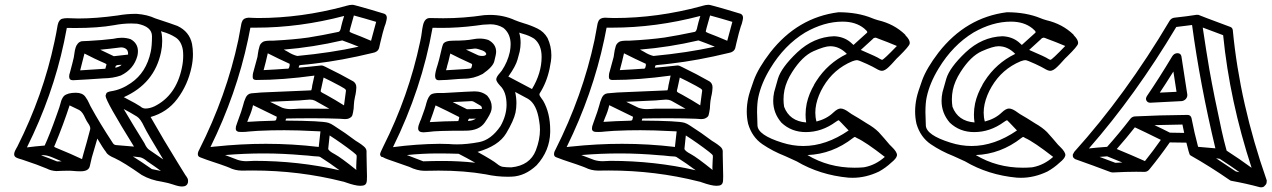

<svg xmlns="http://www.w3.org/2000/svg" viewBox="-20 -758 5352 808"><path d="M317.4 -461.9Q370.1 -464.8 423.3 -468.8L428.2 -486.8Q428.2 -489.7 402.8 -500Q387.2 -506.3 335.4 -532.7Q326.7 -497.1 317.4 -461.9ZM465.3 -473.1Q477.5 -475.1 488.8 -482.4L491.7 -485.4Q488.8 -484.9 485.4 -484.9H482.4Q467.3 -484.9 465.8 -477.1ZM459 -521.5Q488.8 -524.4 519 -528.3V-532.2Q519 -545.9 510.3 -552.2Q502 -558.6 489.3 -558.6L484.4 -558.1Q442.9 -552.7 401.9 -548.8ZM288.1 -420.4H286.6Q271 -420.4 271 -436Q271 -439.9 272 -445.3L273.4 -449.2Q286.6 -498 290.5 -516.1Q291.5 -521.5 292.5 -529.1Q293.5 -536.6 294.9 -544.9Q295.9 -548.8 298.1 -557.4Q300.3 -565.9 307.1 -574.2Q314 -582.5 324.2 -584.5Q332 -585.4 342.3 -585.4Q349.6 -585.4 354 -585.9Q411.1 -588.9 456.5 -594.7Q475.1 -599.1 492.2 -599.1Q511.7 -599.1 529.3 -593.3Q560.5 -576.2 560.5 -542Q560.5 -532.7 558.1 -522.5Q543 -466.8 488.8 -440.4Q456.5 -428.7 414.6 -428.2Q346.7 -423.3 288.1 -420.4ZM667 -86.9Q597.7 -201.2 586.9 -224.6Q571.3 -258.3 556.2 -267.6Q529.3 -284.2 500.5 -299.3Q542 -229 587.9 -155.3Q596.2 -136.7 606 -128.9Q636.7 -108.4 667 -86.9ZM657.2 -38.6Q630.9 -58.1 599.6 -79.1Q584 -92.8 569.3 -96.2L539.1 -99.6Q573.2 -78.6 619.1 -46.4Q638.7 -43 657.2 -38.6ZM93.3 -137.7Q126.5 -142.1 168 -145.5Q189.5 -192.4 215.8 -266.6Q233.4 -314.5 235.8 -327.1Q239.3 -342.3 249 -354Q264.6 -367.7 299.3 -367.7Q326.7 -367.7 338.9 -351.1Q349.1 -337.4 356 -321.3Q359.4 -313 363.8 -305.7Q399.9 -239.7 453.1 -158.7Q458.5 -148.4 467.8 -147.5Q509.8 -144.5 543.9 -141.1Q424.3 -333.5 424.3 -354.5V-355.5Q424.8 -357.4 427.2 -364.3Q429.7 -371.1 447.3 -374Q490.7 -380.4 531.2 -408.7Q595.7 -452.6 614.3 -540Q619.6 -564.5 619.6 -605.5Q619.6 -646.5 557.1 -658.2Q544.4 -659.2 532.2 -659.2Q496.6 -659.2 459 -651.9Q392.6 -640.1 295.9 -640.1L261.2 -640.6Q255.9 -610.8 249.5 -581.1Q201.7 -355.5 93.3 -137.7ZM325.2 -88.4 330.6 -108.9Q346.2 -162.1 359.4 -213.4Q359.9 -215.3 359.9 -217.3Q359.9 -227.1 350.6 -239.7Q345.2 -247.1 338.9 -260.3Q327.6 -287.1 313.5 -294.9L272.9 -314.5Q246.1 -232.4 212.4 -151.4Q208 -143.1 208 -141.6V-141.1Q208 -139.6 214.4 -136.7Q282.2 -108.9 325.2 -88.4ZM220.2 -78.6Q229.5 -79.1 239.3 -79.1Q219.7 -87.4 199 -96.2Q178.2 -105 160.6 -105L152.8 -104.5Q184.1 -93.3 220.2 -78.6ZM592.3 -301.3Q609.9 -301.3 629.9 -310.5Q720.7 -355.5 745.1 -471.2Q751 -497.6 751 -523.9Q751 -536.1 749.5 -548.3Q743.2 -584.5 719.5 -600.1Q695.8 -615.7 662.6 -625L657.7 -627L660.6 -614.7Q662.6 -599.6 662.6 -585Q662.6 -561.5 657.7 -538.6Q629.9 -406.2 501 -349.1Q559.6 -318.4 570.3 -310.5Q580.1 -301.3 592.3 -301.3ZM746.1 26.9Q731.9 26.9 707 18.1Q690.4 12.2 661.6 6.8Q614.3 0 576.7 -21.5Q501 -74.7 462.9 -92.3Q432.1 -105 426.3 -118.2Q413.1 -134.8 389.6 -174.8L377.4 -132.8Q365.2 -95.2 357.9 -58.6Q353 -37.1 319.3 -37.1Q302.2 -37.1 289.1 -38.6Q279.8 -39.6 273.9 -39.6Q245.6 -39.6 216.8 -38.1Q194.8 -39.1 176.3 -48.8Q142.1 -63.5 73.2 -86.4Q57.1 -90.8 50.8 -93.8Q39.6 -98.6 39.6 -108.4Q39.6 -110.8 40 -113.8Q41.5 -121.6 48.8 -133.8L53.2 -141.6Q161.6 -357.4 209 -581.5Q216.8 -617.2 222.7 -652.8Q227.5 -675.3 242.2 -679.2Q252 -681.6 263.2 -681.6Q273.9 -681.6 285.9 -680.9Q297.9 -680.2 310.1 -680.2Q384.8 -680.2 475.1 -692.9Q513.2 -699.7 550.3 -699.7H555.2Q600.6 -696.3 633.3 -680.7Q706.5 -656.7 726.6 -648.9Q777.3 -625 788.1 -573.2Q792 -552.2 792 -530.3Q792 -503.4 786.1 -475.6Q770.5 -400.9 726.1 -341.8Q683.6 -285.2 613.8 -265.6Q668.9 -168.5 729.5 -70.8Q751.5 -34.2 760.3 -21Q765.1 -15.1 769 -7.8Q771.5 -2.9 771.5 3.4Q771.5 6.3 771 9.8Q767.1 26.9 746.1 26.9Z M1305.2 -334.5Q1295.9 -338.9 1283.7 -338.9Q1270.5 -338.4 1257.3 -336.9L1240.7 -335.4Q1178.7 -333 1116.2 -329.6Q1142.1 -317.4 1167.5 -304.7Q1183.6 -298.8 1203.6 -298.8Q1212.4 -298.8 1222.2 -299.6Q1231.9 -300.3 1240.7 -300.8H1282.7Q1324.7 -300.8 1366.2 -300.3Q1336.4 -317.4 1306.2 -334V-333.5ZM1480 -42.5Q1479 -43.9 1479 -53.2Q1479 -63 1480 -80.1L1481 -96.2V-99.1Q1481 -101.6 1480.5 -104.2Q1480 -106.9 1465.3 -118.7Q1418 -155.3 1367.2 -188L1361.3 -132.3Q1361.3 -123.5 1389.2 -108.9Q1414.6 -95.2 1480 -42.5ZM1408.7 -41.5Q1370.1 -70.3 1328.6 -96.7Q1323.7 -100.1 1309.1 -100.1Q1304.2 -100.1 1300.8 -100.6Q1266.1 -104.5 1258.3 -104.5Q1170.9 -112.3 1089.8 -112.3Q1009.3 -112.3 927.2 -105.5Q954.1 -95.7 981 -85Q998 -79.6 1017.1 -79.6Q1024.9 -79.6 1033.2 -80.3Q1041.5 -81.1 1050.3 -81.1Q1235.4 -81.1 1408.7 -41.5ZM865.7 -139.2 886.7 -141.6 883.8 -141.1Q992.7 -152.8 1099.1 -152.8Q1211.4 -152.8 1321.3 -139.6Q1324.7 -173.8 1328.6 -205.1L1306.2 -206.1Q1232.4 -210 1177.2 -210L1123.5 -209.5Q1051.8 -207.5 1028.3 -204.6Q1013.2 -202.6 999 -202.6Q991.7 -202.6 984.9 -203.1Q972.2 -205.6 972.2 -215.8V-217.3L973.1 -226.1Q975.1 -233.4 978 -240.7Q999 -297.4 1002.7 -313.7Q1006.3 -330.1 1013.7 -346.4Q1021 -362.8 1037.1 -365.2Q1079.6 -369.6 1121.6 -370.6Q1144.5 -371.1 1271.5 -377Q1280.8 -377.9 1289.6 -377.9Q1290.5 -377.9 1293 -390.1Q1293.9 -394.5 1293.9 -397.9L1303.2 -439.9Q1168.9 -421.4 1058.6 -421.4Q1043.5 -421.4 1043.5 -433.1V-437Q1043.5 -443.8 1044.9 -450.7L1046.9 -457.5Q1055.2 -487.8 1063.5 -518.6Q1064.5 -524.4 1065.4 -532.2Q1066.4 -540 1067.9 -546.9Q1069.3 -554.2 1072.5 -564.5Q1075.7 -574.7 1086.9 -582Q1095.7 -586.9 1119.1 -586.9H1130.4Q1215.8 -591.3 1277.8 -600.1Q1334 -608.9 1405.3 -624Q1411.1 -626 1414.6 -640.1L1415 -643.1Q1419.4 -663.1 1428.2 -690.9Q1240.2 -641.6 1057.6 -641.6H1033.7Q1029.3 -617.2 1023.9 -592.3Q975.1 -361.8 865.7 -139.2ZM1199.2 -489.3Q1152.8 -510.3 1106.9 -533.7Q1099.1 -498 1089.4 -462.9Q1146.5 -465.8 1184.6 -468.8H1189.5Q1192.4 -468.8 1194.1 -469.7Q1195.8 -470.7 1197.3 -475.6L1200.2 -488.8Q1199.7 -486.8 1199.2 -486.3H1198.2Q1197.8 -486.8 1198 -487.5Q1198.2 -488.3 1198.2 -488.8ZM1231 -522.5Q1374.5 -536.1 1489.3 -561.5Q1455.6 -575.2 1420.4 -587.9Q1296.9 -559.1 1174.3 -549.3Q1182.6 -545.4 1191.4 -540Q1210.9 -527.3 1231 -522.5ZM1541.5 -586.4Q1550.8 -621.6 1563 -666Q1516.1 -680.2 1469.2 -692.9Q1461.4 -667 1454.6 -640.6L1452.1 -630.9Q1451.7 -628.9 1451.2 -626V-625.5Q1451.2 -623 1461.9 -618.7Q1497.1 -605.5 1541.5 -586.4ZM1145 -266.6Q1095.2 -291.5 1044.9 -315.4Q1039.6 -290.5 1027.8 -264.2L1020.5 -245.1Q1069.8 -248.5 1130.9 -250Q1138.7 -250 1140.6 -252Q1142.6 -253.9 1143.1 -257.8L1144.5 -264.2V-265.6ZM1427.7 -314.5Q1430.7 -340.3 1434.6 -366.2Q1436 -373 1436 -377Q1435.5 -382.3 1425.8 -387.7Q1417.5 -392.1 1409.7 -397Q1369.6 -418.5 1341.8 -431.6L1331.5 -384.3L1330.1 -379.4Q1329.6 -377 1329.6 -373.5Q1329.6 -370.1 1353.5 -358.4Q1391.6 -337.4 1427.7 -314.5ZM1496.1 23.9Q1475.1 23.9 1434.1 9.3Q1426.3 6.3 1422.4 5.9Q1239.7 -40.5 1042.5 -40.5L997.1 -40Q968.3 -40.5 944.3 -52.7L933.1 -57.1Q905.3 -67.4 877.2 -76.4Q849.1 -85.4 821.8 -96.2Q812.5 -99.6 812.5 -109.4Q812.5 -111.8 813 -114.7Q814.5 -121.6 818.4 -127.9Q933.1 -355.5 982.9 -589.4Q989.7 -623.5 995.6 -657.7Q996.6 -662.6 999.5 -668.9Q1004.9 -682.6 1026.4 -683.6Q1034.2 -683.6 1041.3 -682.9Q1048.3 -682.1 1065.9 -682.1Q1248 -682.1 1432.1 -731.9L1437 -733.4Q1452.1 -737.8 1461.9 -737.8Q1467.3 -737.8 1473.9 -735.8Q1480.5 -733.9 1488.8 -731.9Q1535.2 -719.2 1597.2 -700.2Q1607.9 -695.8 1607.9 -683.1Q1607.9 -680.7 1607.4 -678.2L1606 -670.9Q1603.5 -658.2 1598.1 -645.5Q1591.8 -626.5 1580.1 -577.1L1575.2 -555.7Q1569.8 -538.6 1547.9 -535.2Q1417 -503.4 1306.2 -490.7Q1275.9 -486.8 1246.6 -484.4Q1239.3 -483.4 1238.8 -481.7Q1238.3 -480 1236.8 -473.1Q1283.7 -477.1 1330.6 -482.4H1332.5Q1339.8 -482.4 1351.1 -476.1Q1354 -474.1 1356.9 -473.1Q1410.6 -447.3 1466.8 -415.5Q1479.5 -406.7 1479.5 -391.1V-388.7Q1479 -374.5 1476.1 -359.9L1474.1 -351.6Q1469.7 -330.6 1469.2 -316.9Q1469.2 -301.3 1465.8 -285.6Q1465.3 -283.7 1463.1 -273.9Q1460.9 -264.2 1444.8 -258.3Q1438 -256.8 1430.7 -256.8Q1424.8 -256.8 1419.2 -257.6Q1413.6 -258.3 1408.7 -258.3Q1357.4 -260.3 1299.3 -260.3Q1223.1 -260.3 1191.4 -259.3Q1184.1 -259.3 1183.6 -258.1Q1183.1 -256.8 1181.6 -250.5Q1335.4 -249.5 1361.8 -241.2Q1372.6 -237.8 1384.8 -229.5Q1434.1 -198.2 1477.1 -165.5Q1481.9 -162.1 1488.8 -158.2Q1500.5 -150.9 1511.2 -141.8Q1522 -132.8 1522.5 -122.1V-106.4Q1522.5 -82.5 1523.4 -59.1Q1524.4 -33.2 1524.4 -16.6Q1524.4 -5.9 1523.9 1Q1523.4 5.9 1522.9 8.3Q1520.5 20.5 1507.8 22.9Q1502.4 23.9 1496.1 23.9Z M1861.3 -477.1 1856.9 -462.4Q1958.5 -467.8 1961.9 -470.2Q1963.9 -471.7 1966.3 -481.9L1966.8 -485.8Q1966.8 -489.7 1960.4 -491.7Q1956.1 -494.1 1955.1 -494.1Q1913.6 -512.7 1875 -532.7Q1866.7 -495.1 1860.8 -477.1ZM2008.8 -522.5Q2024.4 -522.5 2026.4 -530.3Q2024.9 -542 2002 -548.3Q1996.1 -549.8 1992.7 -551.3Q1986.3 -553.7 1978.5 -553.7L1940.9 -549.3L1993.2 -524.9Q2000.5 -522.5 2008.8 -522.5ZM1949.2 -249Q1967.8 -249 1982.9 -258.8Q1966.3 -258.8 1961.4 -258.3L1956.1 -258.8Q1951.7 -258.8 1949.2 -249ZM1945.3 -298.3 2008.3 -299.8Q2008.3 -307.6 2004.9 -311Q2001.5 -314.5 1996.3 -316.9Q1991.2 -319.3 1985.4 -323.2Q1971.7 -332.5 1964.4 -332.5Q1926.3 -331.1 1888.2 -328.6H1884.8Q1915 -314 1945.3 -298.3ZM1788.6 -244.1Q1849.1 -248 1908.7 -248.5Q1912.6 -260.7 1912.6 -263.7Q1912.6 -265.6 1911.1 -266.1Q1862.8 -291 1813 -314.5Q1801.8 -279.3 1788.6 -244.1ZM1826.7 -420.4Q1811 -420.4 1811 -438.5Q1811 -453.1 1821.8 -485.8Q1826.2 -498 1838.9 -553.2Q1841.3 -564 1844.7 -572.3Q1852.1 -586.9 1888.7 -586.9Q1940.9 -586.9 1970.7 -592.8Q1985.4 -595.7 1998.5 -595.7Q2017.6 -595.7 2035.2 -589.8Q2067.9 -572.3 2067.9 -540Q2067.9 -529.8 2060.1 -500Q2054.2 -476.6 2011.2 -446.8Q1973.6 -426.8 1934.1 -426.8Q1922.9 -426.8 1912.1 -425.8Q1852.1 -420.4 1826.7 -420.4ZM1764.2 -201.2H1761.7Q1739.7 -201.2 1739.7 -217.8Q1739.7 -228.5 1748.5 -249Q1751.5 -254.4 1752.9 -259.3Q1770.5 -306.2 1773.9 -322.8Q1782.2 -353.5 1795.4 -361.3Q1805.7 -366.7 1828.6 -366.7H1848.6Q1963.4 -373.5 1977.5 -373.5Q2008.8 -373.5 2030.8 -355Q2049.3 -333 2049.3 -308.6Q2049.3 -301.8 2047.9 -294.4Q2044.4 -277.8 2020.5 -242.9Q1996.6 -208 1939 -208Q1813.5 -208 1786.1 -203.1Q1775.4 -201.7 1764.2 -201.2ZM2218.8 -383.3Q2259.3 -450.7 2259.3 -518.6Q2259.3 -569.8 2228 -595.2Q2206.5 -608.9 2180.2 -615.7L2165 -620.6Q2170.9 -600.1 2170.9 -578.1Q2170.9 -560.1 2167 -541Q2165.5 -535.2 2158 -507.6Q2150.4 -480 2121.1 -438.5L2119.1 -436ZM1633.8 -138.7Q1732.4 -151.9 1830.1 -152.8Q1849.1 -152.8 1869.1 -151.9Q1886.2 -150.4 1903.3 -150.4Q1945.3 -150.4 1996.1 -159.9Q2046.9 -169.4 2086.4 -227.5Q2111.3 -271.5 2111.8 -316.4Q2111.8 -371.6 2084.5 -397.5Q2068.4 -415 2068.4 -423.8Q2068.4 -434.1 2083.5 -450.7Q2088.4 -456.1 2091.8 -460.9Q2116.2 -497.1 2125.5 -539.1Q2128.9 -556.6 2128.9 -571.8Q2128.9 -615.7 2098.6 -640.6Q2073.7 -655.8 2043.5 -655.8Q2012.7 -655.3 1981 -649.9Q1909.2 -640.6 1837.9 -640.6Q1818.8 -640.6 1800.3 -641.1Q1754.9 -384.3 1633.8 -138.7ZM1980 -73.2Q1945.3 -92.8 1910.2 -110.8Q1866.7 -112.3 1823.7 -112.3Q1758.3 -112.3 1692.4 -105.5Q1727.1 -92.8 1761.2 -79.1Q1802.2 -80.6 1842.8 -80.6Q1912.1 -80.6 1980 -73.2ZM2131.8 -53.7Q2210 -61.5 2234.9 -125Q2252.4 -170.4 2252.4 -212.4Q2252.4 -231 2249 -249Q2238.8 -320.3 2201.7 -342.3L2147.9 -371.1Q2153.3 -347.2 2153.3 -323.7Q2153.3 -303.7 2149.4 -284.2Q2142.1 -250.5 2110.4 -197.3Q2078.6 -144 1989.7 -118.7Q2055.2 -82.5 2073.2 -67.4Q2083 -59.1 2094.2 -56.2Q2109.9 -53.7 2131.8 -53.7ZM2117.2 -14.2Q2069.8 -14.2 2023.9 -24.4Q1934.6 -40 1825.7 -40Q1795.9 -40 1766.1 -39.1Q1734.9 -39.6 1702.6 -55.7Q1666.5 -68.8 1637.2 -78.6Q1607.9 -88.4 1599.6 -92.3Q1590.3 -98.1 1585 -98.1Q1579.6 -103 1579.6 -109.4Q1579.6 -114.7 1593.3 -142.1Q1699.7 -353.5 1748 -582Q1753.4 -606.9 1754.9 -620.6Q1756.3 -634.3 1759.8 -650.4Q1766.6 -682.1 1788.6 -682.1Q1816.9 -681.2 1845.2 -681.2Q1930.7 -681.2 2018.1 -694.3Q2030.3 -695.3 2041.5 -695.3Q2098.6 -695.3 2147.5 -672.9Q2161.6 -667 2185.5 -659.7Q2215.3 -650.9 2242.2 -637.7Q2269 -624.5 2284.2 -598.1Q2300.3 -564 2300.3 -524.9Q2300.3 -503.4 2293 -469.7Q2280.8 -411.1 2251 -364.7Q2250 -362.8 2250 -360.8Q2250 -355 2260.3 -341.8Q2263.7 -337.9 2265.6 -334.5Q2295.4 -282.7 2295.4 -210.4V-201.2Q2293.5 -123 2238.3 -62.5Q2189.5 -16.6 2133.3 -14.6Z M2804.2 -334.5Q2794.9 -338.9 2782.7 -338.9Q2769.5 -338.4 2756.3 -336.9L2739.7 -335.4Q2677.7 -333 2615.2 -329.6Q2641.1 -317.4 2666.5 -304.7Q2682.6 -298.8 2702.6 -298.8Q2711.4 -298.8 2721.2 -299.6Q2731 -300.3 2739.7 -300.8H2781.7Q2823.7 -300.8 2865.2 -300.3Q2835.4 -317.4 2805.2 -334V-333.5ZM2979 -42.5Q2978 -43.9 2978 -53.2Q2978 -63 2979 -80.1L2980 -96.2V-99.1Q2980 -101.6 2979.5 -104.2Q2979 -106.9 2964.4 -118.7Q2917 -155.3 2866.2 -188L2860.4 -132.3Q2860.4 -123.5 2888.2 -108.9Q2913.6 -95.2 2979 -42.5ZM2907.7 -41.5Q2869.1 -70.3 2827.6 -96.7Q2822.8 -100.1 2808.1 -100.1Q2803.2 -100.1 2799.8 -100.6Q2765.1 -104.5 2757.3 -104.5Q2669.9 -112.3 2588.9 -112.3Q2508.3 -112.3 2426.3 -105.5Q2453.1 -95.7 2480 -85Q2497.1 -79.6 2516.1 -79.6Q2523.9 -79.6 2532.2 -80.3Q2540.5 -81.1 2549.3 -81.1Q2734.4 -81.1 2907.7 -41.5ZM2364.7 -139.2 2385.7 -141.6 2382.8 -141.1Q2491.7 -152.8 2598.1 -152.8Q2710.4 -152.8 2820.3 -139.6Q2823.7 -173.8 2827.6 -205.1L2805.2 -206.1Q2731.4 -210 2676.3 -210L2622.6 -209.5Q2550.8 -207.5 2527.3 -204.6Q2512.2 -202.6 2498 -202.6Q2490.7 -202.6 2483.9 -203.1Q2471.2 -205.6 2471.2 -215.8V-217.3L2472.2 -226.1Q2474.1 -233.4 2477.1 -240.7Q2498 -297.4 2501.7 -313.7Q2505.4 -330.1 2512.7 -346.4Q2520 -362.8 2536.1 -365.2Q2578.6 -369.6 2620.6 -370.6Q2643.6 -371.1 2770.5 -377Q2779.8 -377.9 2788.6 -377.9Q2789.6 -377.9 2792 -390.1Q2793 -394.5 2793 -397.9L2802.2 -439.9Q2668 -421.4 2557.6 -421.4Q2542.5 -421.4 2542.5 -433.1V-437Q2542.5 -443.8 2543.9 -450.7L2545.9 -457.5Q2554.2 -487.8 2562.5 -518.6Q2563.5 -524.4 2564.5 -532.2Q2565.4 -540 2566.9 -546.9Q2568.4 -554.2 2571.5 -564.5Q2574.7 -574.7 2585.9 -582Q2594.7 -586.9 2618.2 -586.9H2629.4Q2714.8 -591.3 2776.9 -600.1Q2833 -608.9 2904.3 -624Q2910.2 -626 2913.6 -640.1L2914.1 -643.1Q2918.5 -663.1 2927.2 -690.9Q2739.3 -641.6 2556.6 -641.6H2532.7Q2528.3 -617.2 2522.9 -592.3Q2474.1 -361.8 2364.7 -139.2ZM2698.2 -489.3Q2651.9 -510.3 2606 -533.7Q2598.1 -498 2588.4 -462.9Q2645.5 -465.8 2683.6 -468.8H2688.5Q2691.4 -468.8 2693.1 -469.7Q2694.8 -470.7 2696.3 -475.6L2699.2 -488.8Q2698.7 -486.8 2698.2 -486.3H2697.3Q2696.8 -486.8 2697 -487.5Q2697.3 -488.3 2697.3 -488.8ZM2730 -522.5Q2873.5 -536.1 2988.3 -561.5Q2954.6 -575.2 2919.4 -587.9Q2795.9 -559.1 2673.3 -549.3Q2681.6 -545.4 2690.4 -540Q2710 -527.3 2730 -522.5ZM3040.5 -586.4Q3049.8 -621.6 3062 -666Q3015.1 -680.2 2968.3 -692.9Q2960.4 -667 2953.6 -640.6L2951.2 -630.9Q2950.7 -628.9 2950.2 -626V-625.5Q2950.2 -623 2960.9 -618.7Q2996.1 -605.5 3040.5 -586.4ZM2644 -266.6Q2594.2 -291.5 2543.9 -315.4Q2538.6 -290.5 2526.9 -264.2L2519.5 -245.1Q2568.8 -248.5 2629.9 -250Q2637.7 -250 2639.6 -252Q2641.6 -253.9 2642.1 -257.8L2643.6 -264.2V-265.6ZM2926.8 -314.5Q2929.7 -340.3 2933.6 -366.2Q2935.1 -373 2935.1 -377Q2934.6 -382.3 2924.8 -387.7Q2916.5 -392.1 2908.7 -397Q2868.7 -418.5 2840.8 -431.6L2830.6 -384.3L2829.1 -379.4Q2828.6 -377 2828.6 -373.5Q2828.6 -370.1 2852.5 -358.4Q2890.6 -337.4 2926.8 -314.5ZM2995.1 23.9Q2974.1 23.9 2933.1 9.3Q2925.3 6.3 2921.4 5.9Q2738.8 -40.5 2541.5 -40.5L2496.1 -40Q2467.3 -40.5 2443.4 -52.7L2432.1 -57.1Q2404.3 -67.4 2376.2 -76.4Q2348.1 -85.4 2320.8 -96.2Q2311.5 -99.6 2311.5 -109.4Q2311.5 -111.8 2312 -114.7Q2313.5 -121.6 2317.4 -127.9Q2432.1 -355.5 2481.9 -589.4Q2488.8 -623.5 2494.6 -657.7Q2495.6 -662.6 2498.5 -668.9Q2503.9 -682.6 2525.4 -683.6Q2533.2 -683.6 2540.3 -682.9Q2547.4 -682.1 2564.9 -682.1Q2747.1 -682.1 2931.2 -731.9L2936 -733.4Q2951.2 -737.8 2960.9 -737.8Q2966.3 -737.8 2972.9 -735.8Q2979.5 -733.9 2987.8 -731.9Q3034.2 -719.2 3096.2 -700.2Q3106.9 -695.8 3106.9 -683.1Q3106.9 -680.7 3106.4 -678.2L3105 -670.9Q3102.5 -658.2 3097.2 -645.5Q3090.8 -626.5 3079.1 -577.1L3074.2 -555.7Q3068.8 -538.6 3046.9 -535.2Q2916 -503.4 2805.2 -490.7Q2774.9 -486.8 2745.6 -484.4Q2738.3 -483.4 2737.8 -481.7Q2737.3 -480 2735.8 -473.1Q2782.7 -477.1 2829.6 -482.4H2831.5Q2838.9 -482.4 2850.1 -476.1Q2853 -474.1 2856 -473.1Q2909.7 -447.3 2965.8 -415.5Q2978.5 -406.7 2978.5 -391.1V-388.7Q2978 -374.5 2975.1 -359.9L2973.1 -351.6Q2968.8 -330.6 2968.3 -316.9Q2968.3 -301.3 2964.8 -285.6Q2964.4 -283.7 2962.2 -273.9Q2960 -264.2 2943.8 -258.3Q2937 -256.8 2929.7 -256.8Q2923.8 -256.8 2918.2 -257.6Q2912.6 -258.3 2907.7 -258.3Q2856.4 -260.3 2798.3 -260.3Q2722.2 -260.3 2690.4 -259.3Q2683.1 -259.3 2682.6 -258.1Q2682.1 -256.8 2680.7 -250.5Q2834.5 -249.5 2860.8 -241.2Q2871.6 -237.8 2883.8 -229.5Q2933.1 -198.2 2976.1 -165.5Q2981 -162.1 2987.8 -158.2Q2999.5 -150.9 3010.3 -141.8Q3021 -132.8 3021.5 -122.1V-106.4Q3021.5 -82.5 3022.5 -59.1Q3023.4 -33.2 3023.4 -16.6Q3023.4 -5.9 3022.9 1Q3022.5 5.9 3022 8.3Q3019.5 20.5 3006.8 22.9Q3001.5 23.9 2995.1 23.9Z M3576.2 -52.2Q3594.2 -52.2 3612.8 -53.7L3619.6 -54.7Q3665.5 -64 3703.6 -97.7Q3622.1 -161.1 3585.9 -177.2Q3579.1 -181.6 3577.6 -181.6Q3575.2 -181.6 3570.3 -177.7Q3482.9 -109.4 3377.9 -105.5Q3466.8 -52.2 3576.2 -52.2ZM3372.6 -242.7Q3370.1 -259.3 3370.1 -275.9Q3370.1 -299.3 3375 -322.8Q3383.8 -363.3 3407.7 -403.8L3403.8 -398.4L3415 -416.5Q3463.4 -492.2 3543.9 -531.2Q3512.7 -563.5 3473.6 -563.5Q3450.7 -563.5 3403.3 -542.5Q3356 -521.5 3313.5 -454.6Q3289.1 -416.5 3281.2 -378.9Q3277.3 -359.4 3277.3 -339.8Q3277.3 -324.2 3279.8 -308.6Q3302.7 -248 3372.6 -242.7ZM3692.4 -506.3Q3698.2 -506.3 3754.4 -564.5Q3715.3 -581.1 3675.3 -595.7Q3671.9 -597.2 3668.9 -598.4Q3666 -599.6 3663.1 -599.6Q3656.2 -598.6 3652.3 -593.3Q3627.9 -570.3 3602.5 -547.9Q3673.3 -517.6 3682.1 -510.7Q3689.5 -506.3 3692.4 -506.3ZM3360.4 -143.6Q3456.1 -143.6 3551.3 -209Q3510.7 -252 3509.8 -252Q3506.8 -252 3497.1 -245.1Q3438.5 -202.1 3371.1 -202.1Q3310.5 -202.1 3268.6 -241.7Q3233.9 -281.7 3233.9 -334Q3233.9 -351.1 3237.8 -370.1Q3239.7 -378.9 3253.7 -426.3Q3267.6 -473.6 3335 -537.6Q3404.3 -602.5 3489.7 -605.5Q3529.8 -604 3558.1 -581.1Q3564.9 -575.2 3571.8 -568.8L3587.9 -583.5Q3623 -615.7 3627.4 -619.1Q3629.4 -621.1 3629.9 -622.1V-622.6Q3629.9 -627.4 3616.7 -638.2Q3581.5 -667 3525.9 -667Q3448.2 -667 3368.2 -621.1Q3280.8 -567.9 3221.7 -470.2Q3184.1 -408.7 3171.4 -349.6Q3166 -324.7 3166 -285.6Q3166 -270.5 3167.7 -230Q3169.4 -189.5 3271.5 -157.7Q3315.9 -143.6 3360.4 -143.6ZM3568.4 -9.8 3550.8 -10.3Q3430.2 -21.5 3332.5 -79.1Q3308.6 -90.3 3284.2 -101.1Q3231.9 -121.6 3188.5 -151.1Q3145 -180.7 3128.4 -236.8Q3122.6 -262.2 3122.6 -289.1Q3122.6 -316.9 3128.9 -346.2Q3133.3 -367.7 3151.9 -419.2Q3170.4 -470.7 3221.2 -537.1Q3336.4 -684.6 3508.8 -706.5Q3589.8 -706.5 3650.9 -681.2Q3658.7 -677.7 3675.3 -672.9Q3742.7 -657.2 3789.1 -612.3L3790.5 -609.4Q3808.6 -591.3 3808.6 -577.6Q3808.6 -575.7 3808.1 -573.7Q3805.7 -563 3764.2 -522Q3753.9 -512.7 3742.9 -500Q3731.9 -487.3 3720.2 -476.1Q3703.6 -460 3691.4 -460Q3682.1 -460 3667 -469.2Q3656.7 -475.6 3628.4 -488.8Q3593.3 -504.9 3586.4 -504.9Q3579.6 -504.9 3566.4 -500Q3488.3 -467.3 3444.8 -393.6Q3423.3 -357.4 3415 -319.8Q3411.1 -301.3 3411.1 -283.7Q3411.1 -264.2 3416 -246.6Q3459.5 -257.8 3487.3 -284.7Q3504.9 -301.3 3517.6 -301.3Q3532.2 -301.3 3554.7 -284.2L3564 -277.8Q3592.3 -261.7 3627 -239.3Q3658.7 -221.2 3677.7 -202.1Q3701.2 -176.3 3723.6 -149.4L3732.4 -140.6Q3754.9 -119.1 3754.9 -105.5Q3754.9 -104 3754.4 -102.5Q3752 -90.8 3731.4 -74.2Q3707.5 -51.8 3679.2 -36.1Q3624 -9.8 3568.4 -9.8Z M4284.7 -52.2Q4302.7 -52.2 4321.3 -53.7L4328.1 -54.7Q4374 -64 4412.1 -97.7Q4330.6 -161.1 4294.4 -177.2Q4287.6 -181.6 4286.1 -181.6Q4283.7 -181.6 4278.8 -177.7Q4191.4 -109.4 4086.4 -105.5Q4175.3 -52.2 4284.7 -52.2ZM4081.1 -242.7Q4078.6 -259.3 4078.6 -275.9Q4078.6 -299.3 4083.5 -322.8Q4092.3 -363.3 4116.2 -403.8L4112.3 -398.4L4123.5 -416.5Q4171.9 -492.2 4252.4 -531.2Q4221.2 -563.5 4182.1 -563.5Q4159.2 -563.5 4111.8 -542.5Q4064.5 -521.5 4022 -454.6Q3997.6 -416.5 3989.7 -378.9Q3985.8 -359.4 3985.8 -339.8Q3985.8 -324.2 3988.3 -308.6Q4011.2 -248 4081.1 -242.7ZM4400.9 -506.3Q4406.7 -506.3 4462.9 -564.5Q4423.8 -581.1 4383.8 -595.7Q4380.4 -597.2 4377.4 -598.4Q4374.5 -599.6 4371.6 -599.6Q4364.7 -598.6 4360.8 -593.3Q4336.4 -570.3 4311 -547.9Q4381.8 -517.6 4390.6 -510.7Q4397.9 -506.3 4400.9 -506.3ZM4068.8 -143.6Q4164.6 -143.6 4259.8 -209Q4219.2 -252 4218.3 -252Q4215.3 -252 4205.6 -245.1Q4147 -202.1 4079.6 -202.1Q4019 -202.1 3977.1 -241.7Q3942.4 -281.7 3942.4 -334Q3942.4 -351.1 3946.3 -370.1Q3948.2 -378.9 3962.2 -426.3Q3976.1 -473.6 4043.5 -537.6Q4112.8 -602.5 4198.2 -605.5Q4238.3 -604 4266.6 -581.1Q4273.4 -575.2 4280.3 -568.8L4296.4 -583.5Q4331.5 -615.7 4335.9 -619.1Q4337.9 -621.1 4338.4 -622.1V-622.6Q4338.4 -627.4 4325.2 -638.2Q4290 -667 4234.4 -667Q4156.7 -667 4076.7 -621.1Q3989.3 -567.9 3930.2 -470.2Q3892.6 -408.7 3879.9 -349.6Q3874.5 -324.7 3874.5 -285.6Q3874.5 -270.5 3876.2 -230Q3877.9 -189.5 3980 -157.7Q4024.4 -143.6 4068.8 -143.6ZM4276.9 -9.8 4259.3 -10.3Q4138.7 -21.5 4041 -79.1Q4017.1 -90.3 3992.7 -101.1Q3940.4 -121.6 3897 -151.1Q3853.5 -180.7 3836.9 -236.8Q3831.1 -262.2 3831.1 -289.1Q3831.1 -316.9 3837.4 -346.2Q3841.8 -367.7 3860.4 -419.2Q3878.9 -470.7 3929.7 -537.1Q4044.9 -684.6 4217.3 -706.5Q4298.3 -706.5 4359.4 -681.2Q4367.2 -677.7 4383.8 -672.9Q4451.2 -657.2 4497.6 -612.3L4499 -609.4Q4517.1 -591.3 4517.1 -577.6Q4517.1 -575.7 4516.6 -573.7Q4514.2 -563 4472.7 -522Q4462.4 -512.7 4451.4 -500Q4440.4 -487.3 4428.7 -476.1Q4412.1 -460 4399.9 -460Q4390.6 -460 4375.5 -469.2Q4365.2 -475.6 4336.9 -488.8Q4301.8 -504.9 4294.9 -504.9Q4288.1 -504.9 4274.9 -500Q4196.8 -467.3 4153.3 -393.6Q4131.8 -357.4 4123.5 -319.8Q4119.6 -301.3 4119.6 -283.7Q4119.6 -264.2 4124.5 -246.6Q4168 -257.8 4195.8 -284.7Q4213.4 -301.3 4226.1 -301.3Q4240.7 -301.3 4263.2 -284.2L4272.5 -277.8Q4300.8 -261.7 4335.4 -239.3Q4367.2 -221.2 4386.2 -202.1Q4409.7 -176.3 4432.1 -149.4L4440.9 -140.6Q4463.4 -119.1 4463.4 -105.5Q4463.4 -104 4462.9 -102.5Q4460.4 -90.8 4439.9 -74.2Q4416 -51.8 4387.7 -36.1Q4332.5 -9.8 4276.9 -9.8Z M4860.8 -368.2 4931.2 -371.6 4918 -457Q4880.9 -397.9 4860.8 -368.2ZM4820.8 -325.7Q4809.6 -325.7 4804.7 -334.5Q4802.7 -338.4 4802.7 -342.3Q4802.7 -344.2 4803.2 -345.7Q4804.2 -350.1 4807.1 -354.5Q4858.4 -429.7 4913.1 -521Q4921.4 -534.2 4935.5 -534.2Q4948.7 -533.7 4951.7 -521.5Q4964.4 -436.5 4976.6 -359.9V-357.4Q4976.6 -355 4976.1 -352.5Q4975.1 -347.2 4970.7 -341.8Q4962.9 -333.5 4952.6 -332.5Q4881.3 -329.1 4820.8 -325.7ZM4673.8 -72.8 4703.1 -74.2 4639.2 -100.1 4607.4 -97.7ZM4798.3 -80.1Q4833.5 -124 4865.2 -169.4Q4797.9 -202.6 4755.9 -222.2Q4722.2 -179.2 4679.7 -130.9Q4739.3 -106.4 4798.3 -80.1ZM4963.4 -198.7 4956.1 -233.9Q4864.3 -232.4 4838.4 -231.4Q4865.7 -218.8 4903.3 -199.7ZM4562.5 -133.3Q4597.2 -137.2 4639.2 -140.1Q4689 -195.8 4736.8 -257.8Q4744.1 -267.1 4755.9 -268.1Q4857.9 -273.4 4977.5 -274.4Q4990.2 -274.4 4994.1 -261.7Q5006.3 -198.2 5022 -140.1Q5061 -137.2 5094.7 -133.8Q5030.3 -402.8 4996.6 -652.8Q4964.4 -648.4 4930.2 -644.5Q4758.8 -357.4 4562.5 -133.3ZM5196.3 -33.2 5157.2 -60.5 5112.8 -89.8 5097.7 -91.8Q5131.8 -69.8 5180.7 -36.6ZM5247.1 -51.8Q5154.8 -334 5127.4 -609.9L5041.5 -642.1Q5056.6 -540.5 5069.3 -466.3Q5088.9 -355.5 5121.1 -208.5Q5130.4 -166 5142.1 -124Q5198.2 -87.9 5247.1 -51.8ZM5286.6 30.3 5281.7 29.8Q5224.1 14.2 5161.6 2.9Q5157.7 2 5155.3 0Q5072.8 -57.1 4991.7 -103Q4991.2 -103.5 4990 -104Q4988.8 -104.5 4986.6 -107.4Q4984.4 -110.4 4972.7 -157.7Q4942.9 -158.7 4902.8 -158.7Q4860.4 -98.1 4818.8 -47.4Q4809.6 -34.7 4796.9 -34.7L4761.7 -35.2Q4718.8 -35.2 4663.1 -32.2Q4658.7 -32.2 4655.3 -33.2Q4580.6 -61.5 4504.4 -88.4Q4500 -91.3 4496.6 -95.7Q4496.1 -96.7 4495.6 -96.7Q4494.6 -99.6 4494.6 -103.5Q4494.6 -106 4495.1 -108.9Q4496.1 -109.4 4497.8 -113Q4499.5 -116.7 4500 -117.4Q4500.5 -118.2 4501 -119.1Q4717.3 -358.9 4902.3 -670.9Q4909.7 -682.1 4922.4 -683.6Q4977.5 -689.5 5016.1 -695.8L5023.9 -695.3Q5024.4 -694.3 5158.2 -644.5Q5166.5 -641.1 5168 -631.3Q5197.3 -322.3 5310.5 0L5311 0.5L5310.5 1Q5310.5 2 5311 2.4Q5311 5.9 5310.1 11.7Q5308.6 18.6 5302.2 23.9Q5297.9 30.3 5286.6 30.3Z"/></svg>

Font: Third Street
Style: Regular
Weight: 400
Designer: GGBotNet
Foundry: GGBotNet
Version: 0.90